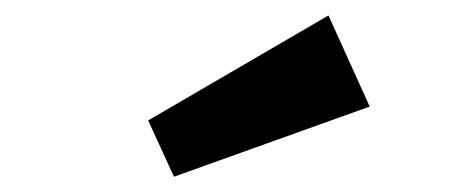

<svg xmlns="http://www.w3.org/2000/svg" viewBox="-20 -796 597 250"><path d="M461.4 -657.2 206.5 -565.9 172.9 -639.2 407.7 -775.9Z"/></svg>

Font: Audiowide
Style: Regular
Weight: 400
Version: Version 1.003